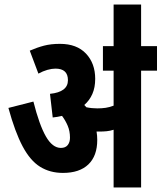

<svg xmlns="http://www.w3.org/2000/svg" viewBox="-20 -825 711 845"><path d="M408 -209Q408 -139 369 -101.5Q330 -64 257 -64Q200 -64 156.5 -91Q113 -118 79.5 -181Q46 -244 17 -350L127 -378Q153 -275 182 -224.5Q211 -174 248 -174Q268 -174 278 -186.5Q288 -199 288 -219Q288 -248 278 -271.5Q268 -295 253 -315Q233 -310 212 -308L200 -412Q279 -420 279 -472Q279 -523 224 -523Q208 -523 188.5 -517.5Q169 -512 149 -501L111 -602Q143 -616 173.5 -624Q204 -632 244 -632Q318 -632 358.5 -589Q399 -546 399 -478Q399 -440 386.5 -411.5Q374 -383 351 -363Q356 -358 360 -353Q383 -348 408 -348Q428 -348 445 -350.5Q462 -353 480 -360V-514H433V-622H671V-514H601V0H480V-254Q465 -249 449.5 -247.5Q434 -246 419 -246Q412 -246 405 -246Q408 -228 408 -209ZM480 -616V-805H601V-616Z"/></svg>

Font: Noto Sans Devanagari UI ExtraCondensed
Style: Bold
Weight: 700
Width: 2
Designer: Jelle Bosma - Monotype Design Team
Foundry: Monotype Imaging Inc.
Version: Version 2.004